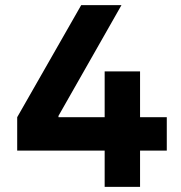

<svg xmlns="http://www.w3.org/2000/svg" viewBox="-20 -727 704 747"><path d="M46.9 -271 295.9 -707H452.6L204.6 -271L207.5 -284.7V-271H628.9V-141.1H46.9ZM387.2 -449.2H524.9V0H387.2Z"/></svg>

Font: Wanted Sans Std Variable
Style: Regular
Weight: 400
Designer: Original Design by Kil Hyung-jin and Kang Hanbin, Wanted Lab, Inc;
Foundry: Wanted Lab, Inc.
Version: Version 1.003;Glyphs 3.2 (3227)